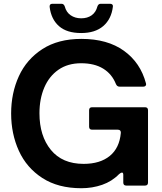

<svg xmlns="http://www.w3.org/2000/svg" viewBox="-20 -983 859 1017"><path d="M39 -382Q39 -490 80 -579.5Q121 -669 204.5 -723Q288 -777 411 -777Q549 -777 636.5 -714Q724 -651 753 -542Q754 -540 754 -537Q754 -531 750 -527.5Q746 -524 739 -524H613Q600 -524 594 -538Q573 -591 526.5 -619.5Q480 -648 410 -648Q339 -648 289.5 -613.5Q240 -579 214.5 -519Q189 -459 189 -383Q189 -263 249.5 -189Q310 -115 423 -115Q510 -115 561.5 -157Q613 -199 620 -279V-281Q620 -296 604 -296H468Q452 -296 452 -312V-399Q452 -415 468 -415H748Q764 -415 764 -399V-16Q764 0 748 0H649Q633 0 633 -16V-57Q633 -69 626 -69Q621 -69 611 -61Q573 -22 521 -4Q469 14 411 14Q288 14 204.5 -40Q121 -94 80 -184Q39 -274 39 -382ZM243 -946V-950Q243 -963 258 -963H306Q318 -963 323 -949Q331 -918 354.5 -902Q378 -886 410 -886Q443 -886 465.5 -902Q488 -918 496 -949Q501 -963 513 -963H563Q571 -963 575 -959Q579 -955 578 -948Q570 -882 527 -845Q484 -808 410 -808Q334 -808 292.5 -844.5Q251 -881 243 -946Z"/></svg>

Font: Open Sauce Two
Style: Bold
Weight: 700
Designer: Alfredo Marco Pradil
Foundry: Creative Sauce Fz LLC
Version: Version 1.477